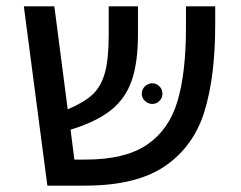

<svg xmlns="http://www.w3.org/2000/svg" viewBox="-20 -584 757 604"><path d="M657 -564V-506Q657 -343 623 -233Q589 -123 499 -61.5Q409 0 247 0H129L55 -564H151L193 -240Q245 -262 271.5 -287Q298 -312 310 -355Q322 -398 322 -476V-564H414V-476Q414 -386 394 -329.5Q374 -273 328.5 -237Q283 -201 202 -176L214 -82H250Q373 -82 442 -128.5Q511 -175 538 -264.5Q565 -354 565 -497V-564ZM426 -289Q426 -303 436 -312.5Q446 -322 459 -322Q472 -322 481.5 -312.5Q491 -303 491 -289Q491 -276 481.5 -266.5Q472 -257 459 -257Q446 -257 436 -266.5Q426 -276 426 -289Z"/></svg>

Font: Fira GO
Style: Regular
Weight: 400
Designer: Carrois Corporate
Foundry: Carrois Corporate GbR
Version: Version 0.300